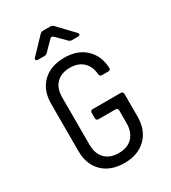

<svg xmlns="http://www.w3.org/2000/svg" viewBox="-227 -1063 1054 1186"><g transform="rotate(-30 300.0 -470.0)"><path d="M305 10Q207 10 150 -45.5Q93 -101 93 -197V-533Q93 -629 150 -684.5Q207 -740 305 -740Q397 -740 453.5 -688.5Q510 -637 515 -549Q516 -530 498 -530H454Q437 -530 436 -548Q431 -605 396.5 -637Q362 -669 305 -669Q242 -669 207 -633.5Q172 -598 172 -533V-197Q172 -132 207 -96.5Q242 -61 305 -61Q367 -61 402 -97.5Q437 -134 437 -200V-287Q437 -305 419 -305H300Q282 -305 282 -323V-359Q282 -377 300 -377H498Q516 -377 516 -359V-200Q516 -103 458.5 -46.5Q401 10 305 10ZM160 -810Q148 -810 145 -817Q142 -824 150 -832L254 -941Q263 -950 276 -950H327Q340 -950 349 -941L453 -832Q461 -824 458.5 -817Q456 -810 444 -810H402Q389 -810 380 -819L315 -884Q302 -897 290 -884L226 -819Q217 -810 204 -810Z"/></g></svg>

Font: Pitagon Sans Mono Light
Style: Regular
Weight: 300
Monospace: yes
Designer: Travis Tran
Foundry: Pitagon
Version: Version 1.001; ttfautohint (v1.8.4.7-5d5b);gftools[0.9.26]